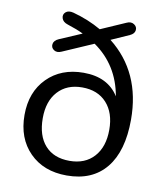

<svg xmlns="http://www.w3.org/2000/svg" viewBox="-81 -774 722 850"><g transform="rotate(10 280.0 -349.5)"><path d="M276 9Q172 9 109 -54.5Q46 -118 46 -223Q46 -326 108.5 -389Q171 -452 272 -452Q381 -452 430 -374Q406 -511 297 -587L159 -527Q139 -518 125 -527.5Q111 -537 113.5 -553.5Q116 -570 137 -579L237 -622Q209 -636 165 -650Q143 -657 138 -673.5Q133 -690 145.5 -701Q158 -712 181 -706Q251 -687 308 -654L420 -703Q439 -712 453.5 -702.5Q468 -693 466 -677Q464 -661 444 -652L363 -616Q514 -497 514 -284Q514 -142 452.5 -66.5Q391 9 276 9ZM277 -57Q347 -57 387 -101.5Q427 -146 427 -223Q427 -299 387 -343Q347 -387 277 -387Q208 -387 168 -343Q128 -299 128 -223Q128 -144 167 -100.5Q206 -57 277 -57Z"/></g></svg>

Font: Nunito
Style: Regular
Weight: 400
Designer: Vernon Adams
Foundry: Vernon Adams
Version: Version 3.602